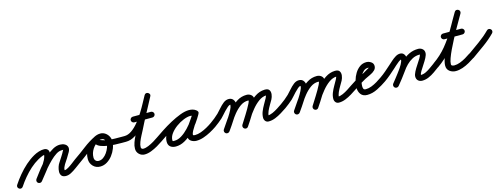

<svg xmlns="http://www.w3.org/2000/svg" viewBox="-47 -1238 5115 1954"><g transform="rotate(-15 2510.5 -260.5)"><path d="M25 28Q18 39 6 41.5Q-6 44 -16 37Q-27 30 -29.5 18Q-32 6 -25 -4Q5 -50 44 -97Q83 -144 128 -184Q173 -224 221 -251Q245 -265 276.5 -275Q308 -285 334.5 -283.5Q361 -282 374 -262.5Q387 -243 374 -196Q363 -156 338 -118Q313 -80 283 -44Q253 -8 228 25Q228 25 228 25Q228 25 228 25Q220 35 208 36.5Q196 38 186 31Q176 23 174.5 11Q173 -1 180 -11Q202 -40 230.5 -74Q259 -108 283 -143.5Q307 -179 316 -212Q320 -226 317.5 -229Q315 -232 324 -227Q325 -227 318.5 -226.5Q312 -226 307 -225Q292 -220 278 -213Q264 -206 251 -199Q207 -174 165.5 -137Q124 -100 88 -56.5Q52 -13 25 28Q25 28 25 28Q25 28 25 28ZM228 25Q221 35 208.5 36.5Q196 38 186 31Q176 24 174.5 11.5Q173 -1 180 -11Q199 -36 225.5 -71.5Q252 -107 284.5 -144.5Q317 -182 353 -214Q389 -246 426 -266.5Q463 -287 500 -287Q528 -287 549.5 -275.5Q571 -264 577.5 -242.5Q584 -221 569 -192Q569 -192 569 -192Q569 -192 569 -192Q553 -163 535 -135Q517 -107 499 -80Q492 -69 485 -51.5Q478 -34 481 -21Q481 -20 479 -21.5Q477 -23 478 -23Q495 -22 520 -37Q545 -52 569.5 -71Q594 -90 610 -102Q610 -102 610 -102Q610 -102 610 -102Q620 -109 632 -106.5Q644 -104 652 -94Q659 -84 656.5 -72Q654 -60 644 -52Q621 -36 592.5 -14.5Q564 7 533.5 23Q503 39 474 37Q444 35 432 17.5Q420 0 421 -24Q422 -48 430 -72.5Q438 -97 449 -112Q466 -139 483.5 -165.5Q501 -192 515 -220Q515 -220 515 -220Q515 -220 515 -220Q520 -229 520.5 -228Q521 -227 500 -227Q474 -227 443 -207Q412 -187 380 -155.5Q348 -124 318 -89Q288 -54 264.5 -23.5Q241 7 228 25Q228 25 228 25Q228 25 228 25Z M644 -52Q634 -45 622 -47.5Q610 -50 602 -60Q595 -70 597.5 -82Q600 -94 610 -102Q673 -145 736.5 -194Q800 -243 868 -276Q868 -276 868 -276Q868 -276 868 -276Q879 -282 891 -278Q903 -274 908 -263Q914 -251 910 -239.5Q906 -228 895 -223Q828 -190 766.5 -142.5Q705 -95 644 -52Q644 -52 644 -52Q644 -52 644 -52ZM869 -277Q880 -282 891.5 -277.5Q903 -273 909 -262Q914 -251 909.5 -239Q905 -227 894 -222Q851 -202 824 -160Q797 -118 797 -71Q797 -51 809 -38Q821 -25 841 -25Q867 -25 889.5 -41Q912 -57 929 -81.5Q946 -106 956 -133Q966 -160 966 -183Q966 -199 955 -214.5Q944 -230 926 -230Q921 -230 913.5 -230Q906 -230 905 -228Q905 -228 905 -228Q905 -228 905 -228Q905 -228 906.5 -227.5Q908 -227 917 -223Q948 -211 985.5 -206.5Q1023 -202 1061 -201.5Q1099 -201 1132 -201Q1139 -201 1145 -201Q1151 -201 1158 -201Q1170 -201 1179 -192Q1188 -183 1188 -171Q1188 -159 1179 -150Q1170 -141 1158 -141Q1144 -141 1113.5 -141Q1083 -141 1044.5 -142.5Q1006 -144 967 -150Q928 -156 897.5 -167.5Q867 -179 852.5 -198.5Q838 -218 849 -248Q849 -248 849 -248Q849 -248 849 -248Q857 -273 880 -281.5Q903 -290 926 -290Q954 -290 977 -274.5Q1000 -259 1013 -234.5Q1026 -210 1026 -183Q1026 -147 1011.5 -109Q997 -71 972 -38.5Q947 -6 913.5 14.5Q880 35 841 35Q796 35 766.5 4Q737 -27 737 -71Q737 -136 773.5 -193Q810 -250 869 -277Q869 -277 869 -277Q869 -277 869 -277Z M1128 -171Q1128 -183 1137 -192Q1146 -201 1158 -201Q1197 -201 1235 -227.5Q1273 -254 1307.5 -296.5Q1342 -339 1372 -387Q1402 -435 1425 -478.5Q1448 -522 1464 -550Q1471 -563 1482.5 -565.5Q1494 -568 1504 -562Q1514 -557 1519 -546Q1524 -535 1516 -522Q1475 -444 1433 -366.5Q1391 -289 1352 -210Q1341 -189 1326 -160.5Q1311 -132 1299.5 -102.5Q1288 -73 1288 -48Q1288 -39 1294.5 -33Q1301 -27 1310 -27Q1336 -27 1366.5 -40Q1397 -53 1425.5 -70Q1454 -87 1475 -102Q1475 -102 1475 -102Q1475 -102 1475 -102Q1485 -109 1497 -106.5Q1509 -104 1517 -94Q1524 -84 1521.5 -72Q1519 -60 1509 -52Q1483 -34 1449.5 -14.5Q1416 5 1379.5 19Q1343 33 1310 33Q1276 33 1252 9.5Q1228 -14 1228 -48Q1228 -79 1240 -112.5Q1252 -146 1268.5 -178.5Q1285 -211 1298 -237Q1337 -316 1379.5 -394Q1422 -472 1464 -550Q1471 -563 1482.5 -565.5Q1494 -568 1504 -562Q1514 -557 1519 -546Q1524 -535 1516 -522Q1497 -485 1470 -436Q1443 -387 1410 -335.5Q1377 -284 1337.5 -240Q1298 -196 1253 -168.5Q1208 -141 1158 -141Q1146 -141 1137 -150Q1128 -159 1128 -171ZM1291 -310Q1279 -310 1270 -319Q1261 -328 1261 -340Q1261 -352 1270 -361Q1279 -370 1291 -370Q1339 -370 1386.5 -370Q1434 -370 1482 -370Q1482 -370 1482 -370Q1482 -370 1482 -370Q1494 -370 1503 -361Q1512 -352 1512 -340Q1512 -328 1503 -319Q1494 -310 1482 -310Q1434 -310 1386.5 -310Q1339 -310 1291 -310Q1291 -310 1291 -310Q1291 -310 1291 -310Z M1467 -60Q1460 -70 1462.5 -82Q1465 -94 1475 -102Q1508 -125 1556 -156.5Q1604 -188 1658.5 -217.5Q1713 -247 1765.5 -267Q1818 -287 1860 -287Q1879 -287 1898 -282Q1917 -277 1932 -265Q1944 -257 1945 -245.5Q1946 -234 1940 -225Q1934 -216 1923 -212Q1912 -208 1900 -215Q1881 -226 1858 -226Q1827 -226 1786 -209.5Q1745 -193 1706.5 -165Q1668 -137 1643 -103Q1618 -69 1618 -34Q1618 -24 1622 -23.5Q1626 -23 1637 -23Q1675 -23 1713.5 -47Q1752 -71 1786.5 -107.5Q1821 -144 1848 -183Q1875 -222 1892 -252Q1899 -266 1911 -268Q1923 -270 1932 -264Q1942 -259 1947 -248Q1952 -237 1944 -224Q1935 -206 1917 -180.5Q1899 -155 1880 -126.5Q1861 -98 1847.5 -73Q1834 -48 1834 -32Q1834 -28 1843.5 -26.5Q1853 -25 1855 -25Q1885 -25 1918.5 -37Q1952 -49 1984 -67Q2016 -85 2040 -102Q2040 -102 2040 -102Q2040 -102 2040 -102Q2050 -109 2062 -106.5Q2074 -104 2082 -94Q2089 -84 2086.5 -72Q2084 -60 2074 -52Q2045 -32 2008 -12Q1971 8 1931.5 21.5Q1892 35 1855 35Q1825 35 1799.5 18.5Q1774 2 1774 -32Q1774 -59 1787 -87.5Q1800 -116 1819.5 -145Q1839 -174 1858.5 -201Q1878 -228 1892 -252Q1899 -266 1911 -268Q1923 -270 1932 -264Q1942 -259 1947 -248Q1952 -237 1944 -224Q1923 -185 1891 -140Q1859 -95 1818 -54.5Q1777 -14 1731 11.5Q1685 37 1637 37Q1602 37 1580 19.5Q1558 2 1558 -34Q1558 -72 1577.5 -108.5Q1597 -145 1629.5 -177Q1662 -209 1701.5 -233.5Q1741 -258 1782 -272Q1823 -286 1858 -286Q1897 -286 1930 -267Q1942 -260 1943 -248Q1944 -236 1938 -226Q1932 -217 1920.5 -212.5Q1909 -208 1898 -217Q1889 -222 1879 -224.5Q1869 -227 1860 -227Q1833 -227 1796.5 -214Q1760 -201 1719 -180Q1678 -159 1638 -135.5Q1598 -112 1564.5 -89.5Q1531 -67 1509 -52Q1499 -45 1487 -47.5Q1475 -50 1467 -60Z M2032 -60Q2025 -70 2027.5 -82.5Q2030 -95 2040 -102Q2089 -136 2131 -176Q2150 -195 2173 -222Q2196 -249 2222.5 -270Q2249 -291 2279 -291Q2308 -291 2324.5 -271.5Q2341 -252 2341 -224Q2341 -200 2325 -165.5Q2309 -131 2285.5 -93.5Q2262 -56 2239.5 -23.5Q2217 9 2203 29Q2203 29 2203 29Q2203 29 2203 29Q2196 39 2183.5 41.5Q2171 44 2161 37Q2151 30 2148.5 17.5Q2146 5 2153 -5Q2163 -19 2184 -49Q2205 -79 2227.5 -113.5Q2250 -148 2265.5 -178.5Q2281 -209 2281 -224Q2281 -230 2281 -230.5Q2281 -231 2279 -231Q2269 -231 2252 -216.5Q2235 -202 2216 -182Q2197 -162 2181.5 -144Q2166 -126 2158 -119Q2119 -84 2074 -52Q2064 -45 2051.5 -47.5Q2039 -50 2032 -60ZM2203 29Q2196 39 2183.5 41.5Q2171 44 2161 37Q2151 30 2148.5 17.5Q2146 5 2153 -5Q2181 -45 2213 -93Q2245 -141 2282.5 -184.5Q2320 -228 2365.5 -256.5Q2411 -285 2466 -285Q2493 -285 2513 -269Q2533 -253 2533 -225Q2533 -203 2517 -168.5Q2501 -134 2478.5 -95.5Q2456 -57 2433.5 -23.5Q2411 10 2398 30Q2398 30 2398 30Q2398 30 2398 30Q2391 41 2379 43.5Q2367 46 2357 39Q2346 32 2343.5 20Q2341 8 2348 -2Q2355 -13 2369.5 -36Q2384 -59 2401.5 -87.5Q2419 -116 2435.5 -144Q2452 -172 2462.5 -194Q2473 -216 2473 -225Q2473 -225 2473 -224Q2475 -222 2471.5 -223.5Q2468 -225 2466 -225Q2422 -225 2384 -198Q2346 -171 2313 -130Q2280 -89 2252.5 -46Q2225 -3 2203 29Q2203 29 2203 29Q2203 29 2203 29ZM2398 30Q2392 41 2380 44Q2368 47 2357 40Q2347 34 2344 22Q2341 10 2347 -1Q2370 -40 2402 -88.5Q2434 -137 2473 -181.5Q2512 -226 2558 -256Q2604 -286 2656 -288Q2693 -289 2705.5 -270Q2718 -251 2714.5 -224Q2711 -197 2699 -174Q2686 -151 2670 -124Q2654 -97 2641.5 -69.5Q2629 -42 2629 -16Q2629 -14 2626.5 -18Q2624 -22 2620 -24Q2619 -24 2617 -24.5Q2615 -25 2616 -25Q2644 -25 2673.5 -38Q2703 -51 2730.5 -69Q2758 -87 2780 -102Q2790 -109 2802.5 -106.5Q2815 -104 2822 -94Q2829 -84 2826.5 -71.5Q2824 -59 2814 -52Q2786 -33 2753.5 -13Q2721 7 2686 21Q2651 35 2616 35Q2594 35 2581.5 20Q2569 5 2569 -16Q2569 -48 2582 -80.5Q2595 -113 2613 -143.5Q2631 -174 2646 -202Q2649 -209 2652.5 -217Q2656 -225 2657 -232Q2657 -234 2657 -234Q2661 -229 2662 -228.5Q2663 -228 2658 -228Q2617 -226 2578.5 -198Q2540 -170 2505.5 -128Q2471 -86 2444 -43.5Q2417 -1 2398 30Q2398 30 2398 30Q2398 30 2398 30Z M2772 -60Q2765 -70 2767.5 -82.5Q2770 -95 2780 -102Q2829 -136 2871 -176Q2890 -195 2913 -222Q2936 -249 2962.5 -270Q2989 -291 3019 -291Q3048 -291 3064.5 -271.5Q3081 -252 3081 -224Q3081 -200 3065 -165.5Q3049 -131 3025.5 -93.5Q3002 -56 2979.5 -23.5Q2957 9 2943 29Q2943 29 2943 29Q2943 29 2943 29Q2936 39 2923.5 41.5Q2911 44 2901 37Q2891 30 2888.5 17.5Q2886 5 2893 -5Q2903 -19 2924 -49Q2945 -79 2967.5 -113.5Q2990 -148 3005.5 -178.5Q3021 -209 3021 -224Q3021 -230 3021 -230.5Q3021 -231 3019 -231Q3009 -231 2992 -216.5Q2975 -202 2956 -182Q2937 -162 2921.5 -144Q2906 -126 2898 -119Q2859 -84 2814 -52Q2804 -45 2791.5 -47.5Q2779 -50 2772 -60ZM2943 29Q2936 39 2923.5 41.5Q2911 44 2901 37Q2891 30 2888.5 17.5Q2886 5 2893 -5Q2921 -45 2953 -93Q2985 -141 3022.5 -184.5Q3060 -228 3105.5 -256.5Q3151 -285 3206 -285Q3233 -285 3253 -269Q3273 -253 3273 -225Q3273 -203 3257 -168.5Q3241 -134 3218.5 -95.5Q3196 -57 3173.5 -23.5Q3151 10 3138 30Q3138 30 3138 30Q3138 30 3138 30Q3131 41 3119 43.5Q3107 46 3097 39Q3086 32 3083.5 20Q3081 8 3088 -2Q3095 -13 3109.5 -36Q3124 -59 3141.5 -87.5Q3159 -116 3175.5 -144Q3192 -172 3202.5 -194Q3213 -216 3213 -225Q3213 -225 3213 -224Q3215 -222 3211.5 -223.5Q3208 -225 3206 -225Q3162 -225 3124 -198Q3086 -171 3053 -130Q3020 -89 2992.5 -46Q2965 -3 2943 29Q2943 29 2943 29Q2943 29 2943 29ZM3138 30Q3132 41 3120 44Q3108 47 3097 40Q3087 34 3084 22Q3081 10 3087 -1Q3110 -40 3142 -88.5Q3174 -137 3213 -181.5Q3252 -226 3298 -256Q3344 -286 3396 -288Q3433 -289 3445.5 -270Q3458 -251 3454.5 -224Q3451 -197 3439 -174Q3426 -151 3410 -124Q3394 -97 3381.5 -69.5Q3369 -42 3369 -16Q3369 -14 3366.5 -18Q3364 -22 3360 -24Q3359 -24 3357 -24.5Q3355 -25 3356 -25Q3384 -25 3413.5 -38Q3443 -51 3470.5 -69Q3498 -87 3520 -102Q3530 -109 3542.5 -106.5Q3555 -104 3562 -94Q3569 -84 3566.5 -71.5Q3564 -59 3554 -52Q3526 -33 3493.5 -13Q3461 7 3426 21Q3391 35 3356 35Q3334 35 3321.5 20Q3309 5 3309 -16Q3309 -48 3322 -80.5Q3335 -113 3353 -143.5Q3371 -174 3386 -202Q3389 -209 3392.5 -217Q3396 -225 3397 -232Q3397 -234 3397 -234Q3401 -229 3402 -228.5Q3403 -228 3398 -228Q3357 -226 3318.5 -198Q3280 -170 3245.5 -128Q3211 -86 3184 -43.5Q3157 -1 3138 30Q3138 30 3138 30Q3138 30 3138 30Z M3554 -52Q3544 -45 3532 -47.5Q3520 -50 3512 -60Q3505 -70 3507.5 -82Q3510 -94 3520 -102Q3571 -137 3625 -164.5Q3679 -192 3731 -224Q3734 -225 3738 -228Q3742 -231 3742 -232Q3742 -231 3742 -231Q3742 -228 3743 -227Q3739 -231 3730 -231Q3704 -231 3684.5 -213.5Q3665 -196 3652 -169.5Q3639 -143 3632.5 -115Q3626 -87 3626 -66Q3626 -49 3631 -37.5Q3636 -26 3655 -26Q3685 -26 3716 -38Q3747 -50 3776 -67.5Q3805 -85 3829 -102Q3839 -109 3851 -106.5Q3863 -104 3871 -94Q3878 -84 3875.5 -72Q3873 -60 3863 -52Q3820 -22 3765 6Q3710 34 3655 34Q3610 34 3588 5Q3566 -24 3566 -66Q3566 -100 3576.5 -139Q3587 -178 3608 -212.5Q3629 -247 3659.5 -269Q3690 -291 3730 -291Q3755 -291 3778.5 -275.5Q3802 -260 3802 -232Q3802 -207 3784 -189Q3764 -169 3733.5 -155.5Q3703 -142 3678 -129Q3646 -112 3615 -92.5Q3584 -73 3554 -52Q3554 -52 3554 -52Q3554 -52 3554 -52Z M3821 -60Q3814 -70 3816.5 -82.5Q3819 -95 3829 -102Q3861 -124 3890.5 -149.5Q3920 -175 3949 -201Q3965 -215 3987.5 -235.5Q4010 -256 4034.5 -271Q4059 -286 4083 -286Q4109 -286 4123.5 -267.5Q4138 -249 4138 -224Q4138 -198 4121 -163.5Q4104 -129 4079 -93Q4054 -57 4028.5 -25Q4003 7 3986 28Q3978 38 3965.5 39.5Q3953 41 3944 34Q3934 26 3932.5 13.5Q3931 1 3938 -8Q3951 -25 3974 -53.5Q3997 -82 4021 -114.5Q4045 -147 4061.5 -176.5Q4078 -206 4078 -224Q4078 -227 4077 -228.5Q4076 -230 4079 -228Q4079 -228 4081.5 -227Q4084 -226 4083 -226Q4072 -226 4052.5 -211.5Q4033 -197 4015 -180Q3997 -163 3989 -156Q3959 -129 3928 -102.5Q3897 -76 3863 -52Q3853 -45 3840.5 -47.5Q3828 -50 3821 -60ZM3985 29Q3978 38 3965.5 39.5Q3953 41 3943 33Q3934 26 3932.5 13.5Q3931 1 3939 -9Q3963 -39 3987.5 -70Q4012 -101 4034 -133Q4062 -174 4098 -208.5Q4134 -243 4178 -264Q4222 -285 4274 -285Q4299 -285 4318 -269.5Q4337 -254 4337 -227Q4337 -206 4321.5 -176.5Q4306 -147 4285 -116Q4264 -85 4248.5 -58.5Q4233 -32 4233 -19Q4233 -17 4229.5 -19Q4226 -21 4233 -21Q4261 -21 4288.5 -34.5Q4316 -48 4341.5 -67Q4367 -86 4389 -101Q4399 -109 4411 -106.5Q4423 -104 4430 -94Q4438 -84 4435.5 -72Q4433 -60 4423 -53Q4396 -33 4365.5 -11.5Q4335 10 4301.5 24.5Q4268 39 4233 39Q4207 39 4190 23.5Q4173 8 4173 -19Q4173 -40 4188.5 -70Q4204 -100 4225 -131Q4246 -162 4261.5 -188Q4277 -214 4277 -227Q4277 -227 4277 -227Q4278 -226 4278 -225Q4278 -225 4274 -225Q4232 -225 4197.5 -207Q4163 -189 4134.5 -160.5Q4106 -132 4084 -99Q4061 -66 4036 -34.5Q4011 -3 3985 29Q3985 29 3985 29Q3985 29 3985 29Z M4423 -52Q4413 -45 4401 -47.5Q4389 -50 4381 -60Q4374 -70 4376.5 -82Q4379 -94 4389 -102Q4471 -159 4530 -231Q4589 -303 4636.5 -384.5Q4684 -466 4732 -551Q4739 -564 4751 -566Q4763 -568 4773 -562Q4783 -557 4787 -545.5Q4791 -534 4784 -521Q4773 -501 4751.5 -464.5Q4730 -428 4704.5 -382.5Q4679 -337 4653 -288Q4627 -239 4605 -192.5Q4583 -146 4569.5 -108.5Q4556 -71 4556 -48Q4556 -35 4567 -31Q4578 -27 4588 -27Q4617 -27 4649 -39Q4681 -51 4710.5 -68.5Q4740 -86 4763 -102Q4773 -109 4785 -106.5Q4797 -104 4805 -94Q4812 -84 4809.5 -72Q4807 -60 4797 -52Q4769 -33 4734 -13Q4699 7 4661.5 20Q4624 33 4588 33Q4552 33 4524 12Q4496 -9 4496 -48Q4496 -81 4515 -133Q4534 -185 4563.5 -245Q4593 -305 4625.5 -364Q4658 -423 4686.5 -472.5Q4715 -522 4732 -551Q4739 -564 4751 -566Q4763 -568 4773 -562Q4783 -557 4787 -545.5Q4791 -534 4784 -521Q4734 -432 4683.5 -347Q4633 -262 4571 -187Q4509 -112 4423 -52Q4423 -52 4423 -52Q4423 -52 4423 -52ZM4559 -310Q4547 -310 4538 -319Q4529 -328 4529 -340Q4529 -352 4538 -361Q4547 -370 4559 -370Q4607 -370 4654.5 -370Q4702 -370 4750 -370Q4750 -370 4750 -370Q4750 -370 4750 -370Q4762 -370 4771 -361Q4780 -352 4780 -340Q4780 -328 4771 -319Q4762 -310 4750 -310Q4702 -310 4654.5 -310Q4607 -310 4559 -310Q4559 -310 4559 -310Q4559 -310 4559 -310Z M4756 -58Q4748 -68 4750 -80.5Q4752 -93 4763 -100Q4823 -143 4885 -187.5Q4947 -232 5000 -285Q5000 -285 5000 -285Q5000 -285 5000 -285Q5008 -294 5020.5 -294Q5033 -294 5042 -285Q5051 -277 5051 -264.5Q5051 -252 5042 -243Q4988 -188 4924 -142Q4860 -96 4797 -51Q4787 -44 4775 -46Q4763 -48 4756 -58Z"/></g></svg>

Font: FRB American Cursive Guidelines
Style: Bold Italic
Weight: 700
Italic angle: -25°
Version: Version 2.0;Modular Font Editor K font №1